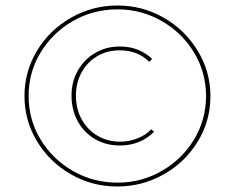

<svg xmlns="http://www.w3.org/2000/svg" viewBox="-20 -582 854 698"><path d="M69 -233Q69 -322 114.5 -397.5Q160 -473 238 -517.5Q316 -562 407 -562Q498 -562 575.5 -517.5Q653 -473 699 -397Q745 -321 745 -232Q745 -143 699 -67.5Q653 8 575 52Q497 96 406 96Q315 96 237.5 51.5Q160 7 114.5 -68.5Q69 -144 69 -233ZM729 -233Q729 -319 685.5 -391Q642 -463 568 -505.5Q494 -548 407 -548Q319 -548 245 -505.5Q171 -463 127.5 -391Q84 -319 84 -233Q84 -147 127.5 -75Q171 -3 245 39.5Q319 82 407 82Q494 82 568 39.5Q642 -3 685.5 -75Q729 -147 729 -233ZM240 -235Q240 -285 263 -325.5Q286 -366 326 -389.5Q366 -413 416 -413Q485 -413 533 -368L523 -357Q481 -399 415 -399Q369 -399 333 -377.5Q297 -356 276.5 -318.5Q256 -281 256 -235Q256 -186 277 -148Q298 -110 334.5 -88.5Q371 -67 417 -67Q450 -67 480 -79Q510 -91 530 -112L540 -103Q517 -79 485 -66Q453 -53 416 -53Q366 -53 326 -76Q286 -99 263 -140.5Q240 -182 240 -235Z"/></svg>

Font: Ysabeau Infant Thin
Style: Regular
Weight: 200
Designer: Christian Thalmann (Catharsis Fonts)
Version: Version 0.003